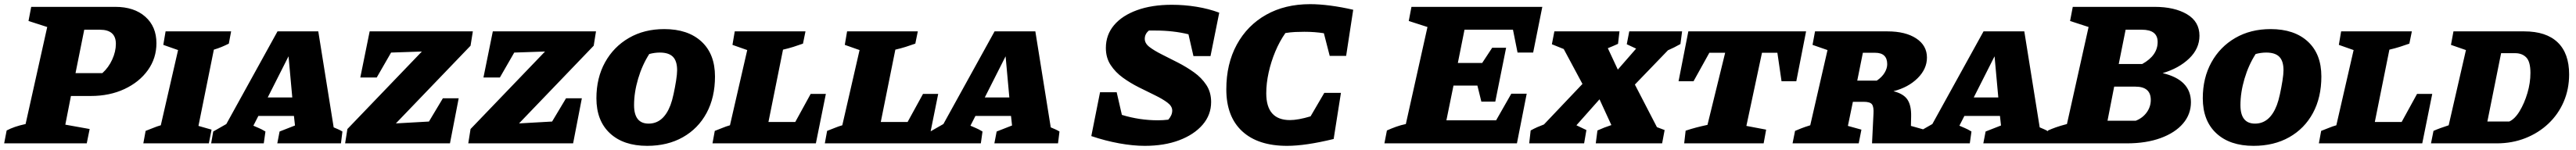

<svg xmlns="http://www.w3.org/2000/svg" viewBox="-55 -690 12384 722"><path d="M-35 0 -23 -62Q-4 -72 18 -79.5Q40 -87 68 -93L172 -560L82 -589L95 -657H499Q590 -657 643.5 -609.5Q697 -562 697 -482Q697 -410 656 -352.5Q615 -295 543.5 -261.5Q472 -228 381 -228H286L259 -90L376 -69L362 0ZM425 -547H350L308 -338H437Q467 -365 484.5 -403.5Q502 -442 502 -479Q502 -547 425 -547Z M634 0 645 -60Q664 -67 682 -74.5Q700 -82 718 -87L801 -449L730 -474L741 -539H1056L1045 -480Q1027 -471 1010 -464Q993 -457 973 -451L899 -84L962 -66L949 0Z M1549 -77Q1561 -72 1571 -67.5Q1581 -63 1591 -57L1584 0H1278L1289 -57L1363 -86L1358 -132H1187L1163 -85Q1178 -78 1189.5 -73.5Q1201 -69 1221 -57L1213 0H960L970 -57L1033 -93L1279 -539H1475ZM1232 -221H1350L1332 -419Z M2207 -470 1848 -96 2007 -105 2074 -217H2150L2108 0H1604L1615 -69L1973 -442L1825 -437L1756 -317H1677L1722 -539H2218Z M2799 -470 2440 -96 2599 -105 2666 -217H2742L2700 0H2196L2207 -69L2565 -442L2417 -437L2348 -317H2269L2314 -539H2810Z M3056 12Q2942 12 2877 -48.5Q2812 -109 2812 -217Q2812 -315 2853.5 -390Q2895 -465 2968.5 -507.5Q3042 -550 3138 -550Q3252 -550 3317 -490Q3382 -430 3382 -322Q3382 -221 3341.5 -146Q3301 -71 3227.5 -29.5Q3154 12 3056 12ZM3063 -95Q3134 -95 3168 -184Q3176 -205 3183 -237.5Q3190 -270 3195 -301.5Q3200 -333 3200 -352Q3200 -396 3180 -416.5Q3160 -437 3117 -437Q3092 -437 3066 -430Q3032 -377 3012.5 -311Q2993 -245 2993 -184Q2993 -95 3063 -95Z M3842 -238H3915L3867 0H3370L3381 -60Q3400 -67 3418 -74.5Q3436 -82 3454 -87L3537 -449L3466 -474L3477 -539H3817L3805 -480Q3783 -472 3759 -464.5Q3735 -457 3709 -451L3639 -103H3768Z M4382 -238H4455L4407 0H3910L3921 -60Q3940 -67 3958 -74.5Q3976 -82 3994 -87L4077 -449L4006 -474L4017 -539H4357L4345 -480Q4323 -472 4299 -464.5Q4275 -457 4249 -451L4179 -103H4308Z M4996 -77Q5008 -72 5018 -67.5Q5028 -63 5038 -57L5031 0H4725L4736 -57L4810 -86L4805 -132H4634L4610 -85Q4625 -78 4636.5 -73.5Q4648 -69 4668 -57L4660 0H4407L4417 -57L4480 -93L4726 -539H4922ZM4679 -221H4797L4779 -419Z M5682 -420 5658 -525Q5585 -543 5498 -543Q5482 -543 5468 -543Q5448 -527 5448 -503Q5448 -481 5471 -463.5Q5494 -446 5530 -428Q5566 -410 5607 -389Q5648 -368 5684.5 -342Q5721 -316 5744 -281Q5767 -246 5767 -199Q5767 -137 5726 -89.5Q5685 -42 5613.5 -15Q5542 12 5448 12Q5392 12 5325.5 0Q5259 -12 5191 -35L5233 -246H5313L5338 -137Q5423 -111 5511 -111Q5536 -111 5561 -114Q5580 -135 5580 -158Q5580 -179 5556.5 -196.5Q5533 -214 5497 -231.5Q5461 -249 5420 -269.5Q5379 -290 5343 -316Q5307 -342 5284 -377Q5261 -412 5261 -459Q5261 -522 5300 -568.5Q5339 -615 5410.5 -641Q5482 -667 5578 -667Q5638 -667 5696.5 -657.5Q5755 -648 5806 -629L5764 -420Z M6132 12Q5992 12 5916 -58.5Q5840 -129 5840 -260Q5840 -383 5890.5 -475.5Q5941 -568 6031.5 -619Q6122 -670 6243 -670Q6287 -670 6340.5 -663Q6394 -656 6450 -643L6416 -421H6337L6309 -530Q6265 -537 6215 -537Q6194 -537 6171.5 -536Q6149 -535 6124 -531Q6096 -491 6075.5 -442Q6055 -393 6043.5 -341Q6032 -289 6032 -241Q6032 -112 6146 -112Q6185 -112 6245 -130L6311 -243H6391L6356 -21Q6221 12 6132 12Z M6600 0 6612 -62Q6634 -72 6656.5 -80Q6679 -88 6703 -93L6807 -560L6717 -589L6730 -657H7359L7315 -437H7240L7218 -547H6985L6953 -387H7070L7118 -460H7185L7133 -201H7066L7047 -278H6932L6898 -111H7137L7210 -239H7284L7237 0Z M7296 0 7303 -62Q7319 -71 7335 -78Q7351 -85 7367 -91L7552 -286L7462 -454L7405 -477L7417 -539H7730L7723 -479Q7699 -468 7674 -458L7722 -355L7810 -456L7765 -477L7777 -539H8031L8023 -478Q7993 -461 7963 -448L7804 -283L7910 -78L7947 -64L7935 0H7616L7624 -62Q7657 -77 7691 -88L7634 -212L7523 -87L7571 -64L7560 0Z M8627 -539 8580 -299H8509L8489 -436H8415L8340 -84L8435 -66L8423 0H8041L8048 -61Q8075 -70 8100 -76.5Q8125 -83 8153 -89L8238 -436H8162L8086 -299H8014L8061 -539Z M8562 0 8574 -60Q8588 -66 8604.5 -72.5Q8621 -79 8647 -87L8730 -449L8658 -474L8670 -539H9018Q9105 -539 9156.5 -505Q9208 -471 9208 -413Q9208 -358 9163 -313.5Q9118 -269 9047 -251Q9095 -239 9114 -211Q9133 -183 9132 -131L9131 -84L9195 -66L9182 0H8944L8951 -143Q8953 -175 8944 -187.5Q8935 -200 8904 -200H8852L8828 -84L8893 -66L8880 0ZM8959 -436H8900L8873 -302H8967Q8992 -319 9004.5 -340Q9017 -361 9017 -381Q9017 -436 8959 -436Z M9750 -77Q9762 -72 9772 -67.5Q9782 -63 9792 -57L9785 0H9479L9490 -57L9564 -86L9559 -132H9388L9364 -85Q9379 -78 9390.5 -73.5Q9402 -69 9422 -57L9414 0H9161L9171 -57L9234 -93L9480 -539H9676ZM9433 -221H9551L9533 -419Z M9778 0 9790 -62Q9808 -70 9827.5 -77Q9847 -84 9881 -93L9985 -560L9896 -589L9909 -657H10302Q10398 -657 10458 -621.5Q10518 -586 10518 -518Q10518 -456 10468.5 -408.5Q10419 -361 10341 -338Q10477 -306 10477 -198Q10477 -140 10439 -95.5Q10401 -51 10331.5 -25.5Q10262 0 10169 0ZM10241 -547H10163L10130 -382H10243Q10317 -423 10317 -488Q10317 -547 10241 -547ZM10076 -109H10212Q10245 -122 10264.5 -149Q10284 -176 10284 -209Q10284 -273 10210 -273H10108Z M10778 12Q10664 12 10599 -48.5Q10534 -109 10534 -217Q10534 -315 10575.5 -390Q10617 -465 10690.5 -507.5Q10764 -550 10860 -550Q10974 -550 11039 -490Q11104 -430 11104 -322Q11104 -221 11063.5 -146Q11023 -71 10949.5 -29.5Q10876 12 10778 12ZM10785 -95Q10856 -95 10890 -184Q10898 -205 10905 -237.5Q10912 -270 10917 -301.5Q10922 -333 10922 -352Q10922 -396 10902 -416.5Q10882 -437 10839 -437Q10814 -437 10788 -430Q10754 -377 10734.5 -311Q10715 -245 10715 -184Q10715 -95 10785 -95Z M11564 -238H11637L11589 0H11092L11103 -60Q11122 -67 11140 -74.5Q11158 -82 11176 -87L11259 -449L11188 -474L11199 -539H11539L11527 -480Q11505 -472 11481 -464.5Q11457 -457 11431 -451L11361 -103H11490Z M12079 -539Q12185 -539 12240 -486Q12295 -433 12295 -332Q12295 -261 12269 -200.5Q12243 -140 12195.5 -95Q12148 -50 12084.5 -25Q12021 0 11947 0H11631L11643 -60Q11656 -66 11676.5 -73.5Q11697 -81 11716 -87L11799 -449L11727 -474L11739 -539ZM12007 -105Q12034 -117 12057 -155Q12080 -193 12094.5 -242Q12109 -291 12109 -339Q12109 -393 12089 -413.5Q12069 -434 12036 -434H11968L11902 -105Z"/></svg>

Font: Piazzolla SC ExtraBold
Style: Italic
Weight: 800
Italic angle: -11.3°
Designer: Juan Pablo del Peral
Foundry: Huerta Tipografica
Version: Version 1.330